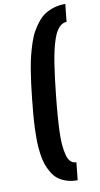

<svg xmlns="http://www.w3.org/2000/svg" viewBox="-108 -864 570 1098"><g transform="rotate(-10 177.5 -315.5)"><path d="M250 187Q214.8 187 186.8 178Q158.7 168.9 138.4 153.6Q118.2 138.2 103.3 113.3Q88.4 88.4 79.3 62Q70.3 35.6 65.4 -1Q60.5 -38.1 59.6 -71.3Q59.1 -84 59.6 -98.1Q59.6 -121.1 60.5 -148.4Q62.5 -193.4 65.7 -229.2Q68.8 -265.1 73.7 -313Q79.1 -363.3 83.7 -400.4Q88.4 -437.5 95.9 -483.2Q103.5 -528.8 111.8 -562Q120.1 -595.2 132.3 -632.3Q144.5 -669.4 159.2 -695.3Q173.8 -721.2 193.6 -746.1Q213.4 -771 236.8 -785.9Q260.3 -800.8 290.3 -809.6Q320.3 -818.4 355.5 -818.4L344.7 -715.8Q327.6 -715.8 313.2 -705.3Q298.8 -694.8 287.4 -677Q275.9 -659.2 266.1 -629.9Q256.3 -600.6 249.3 -569.6Q242.2 -538.6 235.1 -494.1Q228 -449.7 223.1 -408.9Q218.3 -368.2 212.4 -313Q205.6 -249 202.1 -201.2Q198.2 -153.3 196.3 -105.5Q195.8 -87.9 195.8 -72.3Q195.8 -45.9 197.8 -25.4Q200.7 6.8 207.8 33.2Q214.8 59.6 228.3 72Q241.7 84.5 260.7 84.5Z"/></g></svg>

Font: Oswald
Style: Demi-Bold
Weight: 600
Designer: Vernon Adams
Foundry: Vernon Adams
Version: 3.0; ttfautohint (v0.94.23-7a4d-dirty) -l 8 -r 50 -G 200 -x 